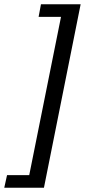

<svg xmlns="http://www.w3.org/2000/svg" viewBox="-59 -728 398 900"><path d="M-39 152 -26 93H78L227 -649H122L133 -708H319L147 152Z"/></svg>

Font: Source Sans 3 Semibold
Style: Italic
Weight: 600
Italic angle: -11°
Designer: Paul D. Hunt
Foundry: Adobe
Version: Version 3.052;hotconv 1.1.0;makeotfexe 2.6.0